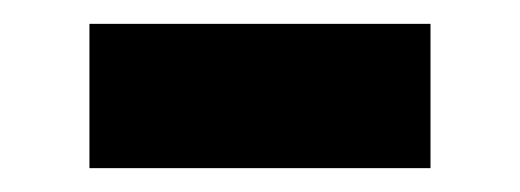

<svg xmlns="http://www.w3.org/2000/svg" viewBox="-20 -358 436 161"><path d="M55 -217V-338H341V-217Z"/></svg>

Font: Radio Canada
Style: Bold
Weight: 700
Designer: Charles Daoud, Etienne Aubert Bonn, Alexandre Saumier Demers, Jacques Le Bailly
Foundry: Radio-Canada
Version: Version 2.104; ttfautohint (v1.8.4.7-5d5b);gftools[0.9.28.de